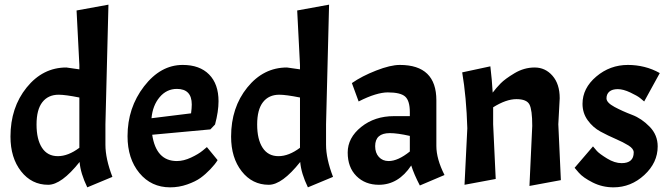

<svg xmlns="http://www.w3.org/2000/svg" viewBox="-20 -794 2876 825"><path d="M322 -98Q244 0 187 0Q116 0 70.5 -58Q25 -116 25 -207Q25 -332 94.5 -418Q164 -504 265 -504L321 -496V-515L309 -749L446 -774L433 -260V-172Q433 -112 463 -34L355 11Q326 -49 322 -98ZM321 -159V-375Q261 -387 232 -387Q187 -387 162 -355Q137 -323 137 -259Q137 -195 160.5 -159Q184 -123 228.5 -123Q273 -123 321 -159Z M740 -102Q769 -102 801 -117Q833 -132 851 -147L869 -162L915 -106Q905 -89 884 -67Q863 -45 841.5 -29.5Q820 -14 784.5 -1.5Q749 11 711 11Q630 11 579 -50.5Q528 -112 528 -209Q528 -331 599 -423Q670 -515 765 -515Q838 -515 878.5 -474Q919 -433 919 -359Q919 -315 904 -259L884 -238L634 -215Q651 -102 740 -102ZM740 -412Q696 -412 666 -376.5Q636 -341 631 -286L801 -307Q804 -330 804 -345Q804 -412 740 -412Z M1270 -98Q1192 0 1135 0Q1064 0 1018.5 -58Q973 -116 973 -207Q973 -332 1042.5 -418Q1112 -504 1213 -504L1269 -496V-515L1257 -749L1394 -774L1381 -260V-172Q1381 -112 1411 -34L1303 11Q1274 -49 1270 -98ZM1269 -159V-375Q1209 -387 1180 -387Q1135 -387 1110 -355Q1085 -323 1085 -259Q1085 -195 1108.5 -159Q1132 -123 1176.5 -123Q1221 -123 1269 -159Z M1673 -295H1741V-312Q1741 -361 1721 -379Q1701 -397 1646 -397Q1623 -397 1591.5 -387.5Q1560 -378 1521 -358L1492 -437Q1535 -467 1596.5 -491Q1658 -515 1698 -515Q1855 -515 1855 -363V-167Q1855 -111 1890 -42L1784 3Q1759 -45 1747 -83Q1692 0 1608 0Q1549 0 1511.5 -37.5Q1474 -75 1474 -138.5Q1474 -202 1532 -248.5Q1590 -295 1673 -295ZM1650 -102Q1690 -102 1741 -143V-210Q1688 -222 1655 -222Q1592 -222 1592 -166Q1592 -137 1608 -119.5Q1624 -102 1650 -102Z M2099 -333V-260L2110 -25L1976 0L1988 -243Q1984 -377 1966 -483L2087 -509Q2094 -451 2097 -396Q2112 -416 2131 -435.5Q2150 -455 2191 -479.5Q2232 -504 2277.5 -504Q2323 -504 2354 -468.5Q2385 -433 2385 -372L2379 -260L2390 -20L2255 5L2267 -253Q2267 -322 2255 -345Q2243 -368 2199 -368Q2155 -368 2099 -333Z M2651 -93Q2703 -93 2703 -139Q2703 -155 2680.5 -169Q2658 -183 2625.5 -197Q2593 -211 2560.5 -228.5Q2528 -246 2505.5 -277Q2483 -308 2483 -348Q2483 -415 2542 -465Q2601 -515 2678 -515Q2714 -515 2748.5 -506.5Q2783 -498 2815 -480L2748 -358Q2741 -364 2730 -373Q2719 -382 2688.5 -396.5Q2658 -411 2634.5 -411Q2611 -411 2598.5 -400.5Q2586 -390 2586 -371.5Q2586 -353 2620.5 -334.5Q2655 -316 2696 -300.5Q2737 -285 2771.5 -249.5Q2806 -214 2806 -165Q2806 -95 2748.5 -42Q2691 11 2616 11Q2568 11 2526.5 -10Q2485 -31 2467 -52L2449 -73L2528 -165Q2534 -157 2545 -145Q2556 -133 2588.5 -113Q2621 -93 2651 -93Z"/></svg>

Font: Acme
Style: Regular
Weight: 400
Designer: Juan Pablo del Peral
Foundry: Juan Pablo del Peral
Version: Version 1.002